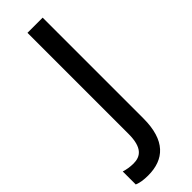

<svg xmlns="http://www.w3.org/2000/svg" viewBox="-368 -728 939 939"><g transform="rotate(-45 101.5 -258.5)"><path d="M7 197C118 197 188 135 188 -17V-714H83V-15C83 79 47 105 -2 105C-26 105 -48 101 -67 95V185C-48 193 -23 197 7 197Z"/></g></svg>

Font: Noto Sans SemiCondensed Medium
Style: Regular
Weight: 500
Width: 4
Designer: Monotype Design Team
Foundry: Monotype Imaging Inc.
Version: Version 2.013